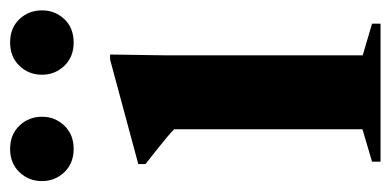

<svg xmlns="http://www.w3.org/2000/svg" viewBox="-218 -528 736 361"><g transform="rotate(-90 149.5 -348.0)"><path d="M227 -508.5 225.5 -407.5V-33.5L285 -16V0H25.5V-16L86.5 -34V-388Q80.5 -394 71 -402Q61.5 -410 48.8 -420Q36 -430 21 -442V-455.5L217.5 -508.5ZM49.5 -577Q22.5 -577 5.8 -594.5Q-11 -612 -11 -636.5Q-11 -661.5 5.8 -679Q22.5 -696.5 49.5 -696.5Q76.5 -696.5 93.2 -679Q110 -661.5 110 -636.5Q110 -612 93.2 -594.5Q76.5 -577 49.5 -577ZM249.5 -577Q222.5 -577 205.8 -594.5Q189 -612 189 -636.5Q189 -661.5 205.8 -679Q222.5 -696.5 249.5 -696.5Q277 -696.5 293.5 -679Q310 -661.5 310 -636.5Q310 -612 293.5 -594.5Q277 -577 249.5 -577Z"/></g></svg>

Font: Newsreader 60pt SemiBold
Style: Regular
Weight: 600
Designer: Hugues Gentile
Foundry: Production Type
Version: Version 1.003